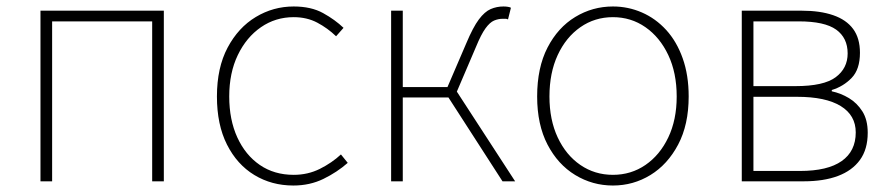

<svg xmlns="http://www.w3.org/2000/svg" viewBox="-20 -560 2748 593"><path d="M105 0V-527H486V0H450V-494H141V0Z M886 13Q819 13 765.5 -19.5Q712 -52 681 -113.5Q650 -175 650 -262Q650 -351 683 -413Q716 -475 770 -507.5Q824 -540 887 -540Q941 -540 978 -519.5Q1015 -499 1041 -474L1018 -448Q992 -473 960 -490Q928 -507 887 -507Q831 -507 786 -476Q741 -445 714.5 -390Q688 -335 688 -262Q688 -190 713 -135.5Q738 -81 782.5 -50.5Q827 -20 887 -20Q931 -20 968 -38.5Q1005 -57 1033 -83L1054 -57Q1021 -28 979 -7.5Q937 13 886 13Z M1188 0V-527H1224V-291H1362L1420 -426Q1441 -476 1459 -500Q1477 -524 1495.5 -532Q1514 -540 1535 -540Q1542 -540 1548.5 -539Q1555 -538 1558 -536L1549 -500Q1545 -502 1542 -502Q1539 -502 1533 -502Q1519 -502 1506 -496.5Q1493 -491 1479.5 -472.5Q1466 -454 1450 -415L1391 -277L1571 0H1532L1365 -259H1224V0Z M1873 13Q1810 13 1756.5 -19.5Q1703 -52 1671 -113.5Q1639 -175 1639 -262Q1639 -351 1671 -413Q1703 -475 1756.5 -507.5Q1810 -540 1873 -540Q1920 -540 1962.5 -521.5Q2005 -503 2037.5 -467.5Q2070 -432 2088.5 -380Q2107 -328 2107 -262Q2107 -175 2074.5 -113.5Q2042 -52 1989 -19.5Q1936 13 1873 13ZM1873 -20Q1929 -20 1973.5 -50.5Q2018 -81 2044 -135.5Q2070 -190 2070 -262Q2070 -335 2044 -390Q2018 -445 1973.5 -476Q1929 -507 1873 -507Q1817 -507 1772.5 -476Q1728 -445 1702.5 -390Q1677 -335 1677 -262Q1677 -190 1702.5 -135.5Q1728 -81 1772.5 -50.5Q1817 -20 1873 -20Z M2271 0V-527H2456Q2513 -527 2553.5 -513Q2594 -499 2615 -470.5Q2636 -442 2636 -397Q2636 -346 2610.5 -319.5Q2585 -293 2549 -282V-278Q2577 -272 2602 -257Q2627 -242 2643.5 -216Q2660 -190 2660 -150Q2660 -99 2636 -66Q2612 -33 2568 -16.5Q2524 0 2462 0ZM2307 -294H2437Q2524 -294 2561 -321.5Q2598 -349 2598 -395Q2598 -443 2562.5 -468.5Q2527 -494 2447 -494H2307ZM2307 -32H2451Q2536 -32 2579.5 -62.5Q2623 -93 2623 -151Q2623 -204 2576.5 -232.5Q2530 -261 2442 -261H2307Z"/></svg>

Font: Shanggu Sans SC VF
Style: Regular
Weight: 250
Designer: GuiWonder
Version: Version 1.021